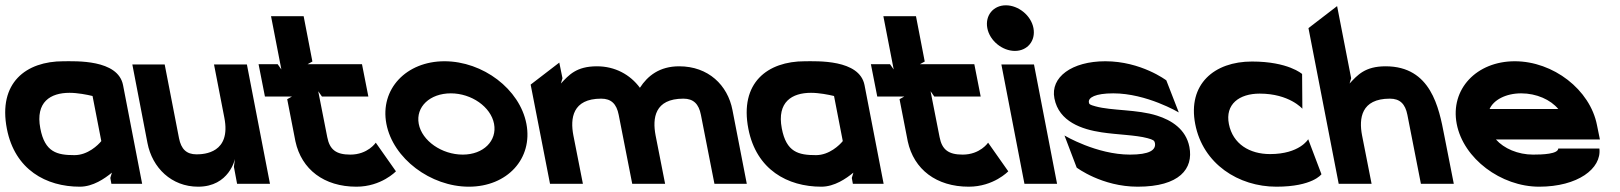

<svg xmlns="http://www.w3.org/2000/svg" viewBox="-47 -693 6109 724"><path d="M-21 -207C9 -53 127 11 254 11C304 11 348 -20 375 -42L369 -22L373 0H489L417 -372C398 -470 237 -462 192 -462C51 -462 -55 -381 -21 -207ZM105 -209C86 -309 144 -343 215 -343C246 -343 281 -336 302 -331L335 -161C323 -146 284 -108 234 -108C168 -108 122 -119 105 -209Z M509 -154C527 -60 600 11 700 11C818 11 839 -94 839 -94L835 -64L847 0H971L884 -450H760L799 -249C825 -116 723 -111 694 -111C656 -111 636 -131 628 -172L574 -450H452Z M952 -329H1054L1036 -319L1067 -160C1090 -54 1175 11 1297 11C1391 11 1446 -47 1446 -47L1370 -155C1370 -155 1340 -110 1274 -110C1220 -110 1196 -129 1187 -176L1153 -349L1167 -329H1342L1318 -451H1113L1131 -461L1098 -632H975L1014 -431L1000 -451H928Z M1410 -226C1435 -95 1577 11 1721 11C1866 11 1963 -95 1938 -226C1913 -357 1774 -462 1629 -462C1485 -462 1385 -357 1410 -226ZM1532 -226C1520 -290 1574 -341 1653 -341C1731 -341 1804 -290 1816 -226C1828 -162 1776 -110 1698 -110C1619 -110 1544 -162 1532 -226Z M2027 0H2151L2115 -183C2103 -246 2111 -321 2220 -321C2258 -321 2278 -301 2286 -260L2337 0H2461L2425 -183C2413 -247 2421 -321 2530 -321C2568 -321 2588 -301 2596 -260L2647 0H2769L2715 -278C2697 -372 2624 -443 2514 -443C2440 -443 2395 -407 2366 -362C2329 -412 2272 -443 2204 -443C2126 -443 2098 -410 2068 -378L2074 -398L2062 -457L1954 -374Z M2775 -207C2805 -53 2923 11 3050 11C3100 11 3144 -20 3171 -42L3165 -22L3169 0H3285L3213 -372C3194 -470 3033 -462 2988 -462C2847 -462 2741 -381 2775 -207ZM2901 -209C2882 -309 2940 -343 3011 -343C3042 -343 3077 -336 3098 -331L3131 -161C3119 -146 3080 -108 3030 -108C2964 -108 2918 -119 2901 -209Z M3261 -329H3363L3345 -319L3376 -160C3399 -54 3484 11 3606 11C3700 11 3755 -47 3755 -47L3679 -155C3679 -155 3649 -110 3583 -110C3529 -110 3505 -129 3496 -176L3462 -349L3476 -329H3651L3627 -451H3422L3440 -461L3407 -632H3284L3323 -431L3309 -451H3237Z M3676 -587C3685 -539 3733 -501 3780 -501C3827 -501 3859 -539 3850 -587C3841 -635 3793 -673 3746 -673C3699 -673 3667 -635 3676 -587ZM3816 0H3939L3852 -450H3729Z M3929 -322C3946 -234 4033 -205 4107 -194C4166 -185 4236 -184 4280 -172C4302 -166 4306 -163 4308 -154C4313 -127 4287 -110 4214 -110C4088 -110 3967 -182 3967 -182L4013 -61C4013 -61 4108 11 4243 11C4401 11 4454 -57 4438 -139C4425 -206 4370 -240 4316 -257C4241 -281 4145 -275 4084 -292C4062 -298 4060 -300 4059 -307C4056 -325 4083 -341 4151 -341C4277 -341 4398 -269 4398 -269L4351 -390C4351 -390 4256 -462 4121 -462C3995 -462 3913 -402 3929 -322Z M4460 -225C4489 -75 4623 11 4766 11C4903 11 4936 -36 4936 -36L4886 -168C4886 -168 4854 -112 4742 -112C4665 -112 4602 -150 4587 -225C4572 -300 4626 -340 4703 -340C4815 -340 4864 -283 4864 -283L4863 -414C4863 -414 4811 -461 4674 -461C4531 -461 4431 -375 4460 -225Z M5001 0H5125L5089 -183C5077 -246 5085 -321 5194 -321C5232 -321 5252 -301 5260 -260L5311 0H5435L5399 -183C5379 -287 5349 -443 5178 -443C5100 -443 5072 -410 5042 -378L5048 -398L4995 -670L4887 -587Z M5446 -226C5471 -95 5613 11 5757 11C5902 11 5993 -57 5984 -133H5829C5828 -112 5769 -110 5734 -110C5677 -110 5624 -133 5594 -167H5986L5975 -221C5949 -355 5810 -462 5665 -462C5521 -462 5421 -357 5446 -226ZM5570 -282C5585 -316 5631 -341 5689 -341C5747 -341 5800 -317 5829 -282Z"/></svg>

Font: Charger EcoBlack
Style: OpObl
Weight: 1000
Designer: Jasper
Foundry: Cannot Into Space Fonts
Version: Version 1.1